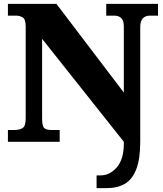

<svg xmlns="http://www.w3.org/2000/svg" viewBox="-20 -734 846 994"><path d="M480 240V174H501Q548 174 584.5 132.5Q621 91 621 9V0L198 -533V-121Q198 -81 209 -71Q220 -61 246 -61H289V0H21V-61H54Q81 -61 97 -71Q113 -81 113 -121V-597Q113 -634 98 -643.5Q83 -653 63 -653H21V-714H272L621 -255V-597Q621 -629 607 -641Q593 -653 573 -653H530V-714H798V-653H755Q733 -653 719.5 -639Q706 -625 706 -593V0Q706 89 685.5 142Q665 195 626.5 217.5Q588 240 532 240Z"/></svg>

Font: Noto Serif Sinhala Black
Style: Regular
Weight: 900
Designer: Jelle Bosma - Monotype Design Team
Foundry: Monotype Imaging Inc.
Version: Version 2.007; ttfautohint (v1.8.4.7-5d5b)